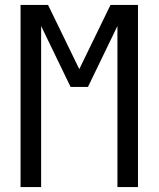

<svg xmlns="http://www.w3.org/2000/svg" viewBox="-20 -755 640 775"><path d="M63 0V-735H174L300 -476L426 -735H537V0H454V-650L335 -404H265L146 -650V0Z"/></svg>

Font: Iosevka Meiseki Sans
Style: Regular
Weight: 400
Monospace: yes
Designer: Belleve Invis
Foundry: Belleve Invis
Version: Version 11.2.6; ttfautohint (v1.8.4)